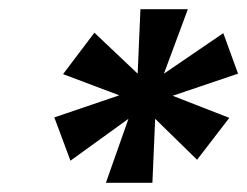

<svg xmlns="http://www.w3.org/2000/svg" viewBox="-20 -757 537 417"><path d="M336 -597 465 -685 497 -597 355 -549 478 -501 408 -410 317 -499 311 -360H210L259 -499L133 -408L98 -502L239 -550L117 -596L185 -686L279 -597L285 -737H388Z"/></svg>

Font: Albert Sans
Style: Bold Italic
Weight: 700
Italic angle: -11.25°
Designer: Andreas Rasmussen
Foundry: a.Foundry
Version: Version 1.025